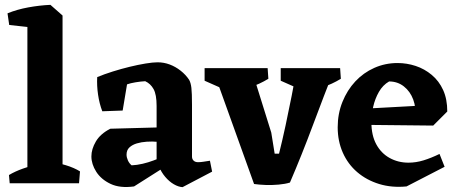

<svg xmlns="http://www.w3.org/2000/svg" viewBox="-20 -756 1883 792"><path d="M93 0V-689L188 -736L238 -692V0ZM20 0 17 -34Q42 -49 74.5 -60.5Q107 -72 132 -78L121 0ZM170 0 187 -91Q217 -85 251.5 -74.5Q286 -64 310 -49L306 0ZM18 -653 11 -701Q50 -717 96.5 -725.5Q143 -734 188 -736L192 -681L127 -641Z M733 16Q716 15 697 4Q678 -7 661.5 -26.5Q645 -46 636 -69L626 -78V-319Q626 -366 613.5 -388.5Q601 -411 579 -421Q560 -420 539 -416.5Q518 -413 504 -408L486 -300L402 -297Q390 -328 384.5 -365.5Q379 -403 381 -438Q410 -450 445 -461Q480 -472 515 -480.5Q550 -489 580.5 -494Q611 -499 630 -499Q656 -499 680 -490Q704 -481 725 -464.5Q746 -448 760 -427Q767 -415 769.5 -393.5Q772 -372 772 -324V-110Q772 -100 778.5 -93.5Q785 -87 797 -87Q808 -87 820 -89Q832 -91 846 -93L855 -48ZM533 13Q475 21 436 2.5Q397 -16 377 -47.5Q357 -79 357 -111Q357 -141 375.5 -172.5Q394 -204 435 -225L656 -231L654 -171H630Q608 -173 585.5 -171.5Q563 -170 544.5 -164.5Q526 -159 514 -148Q502 -137 502 -118Q502 -107 507.5 -94.5Q513 -82 523 -74Q545 -75 568.5 -80.5Q592 -86 613 -94Q634 -102 647 -107L656 -65Z M1028 3 862 -459 1016 -475 1099 -209 1113 -122H1131Q1145 -178 1158 -238.5Q1171 -299 1183 -360Q1195 -421 1204 -475H1361Q1316 -361 1270.5 -239Q1225 -117 1176 -3Q1157 3 1129.5 5.5Q1102 8 1075.5 7Q1049 6 1028 3ZM980 -354 824 -423V-475H1016ZM1008 -395 955 -475H1084L1087 -431Q1069 -420 1049.5 -411Q1030 -402 1008 -395ZM1294 -354 1138 -423V-475H1330ZM1307 -395 1254 -475H1383L1386 -431Q1368 -420 1348.5 -411Q1329 -402 1307 -395Z M1657 13Q1596 19 1544 3Q1492 -13 1453.5 -46Q1415 -79 1394 -126.5Q1373 -174 1373 -231Q1373 -287 1392.5 -335.5Q1412 -384 1445.5 -420Q1479 -456 1524 -476Q1569 -496 1620 -496Q1658 -496 1694.5 -484Q1731 -472 1761 -447Q1791 -422 1808 -384.5Q1825 -347 1825 -296L1692 -275Q1697 -312 1684.5 -345.5Q1672 -379 1646 -399.5Q1620 -420 1585 -420Q1559 -405 1543 -377Q1527 -349 1519.5 -316Q1512 -283 1512 -252Q1512 -198 1532 -161Q1552 -124 1587 -104.5Q1622 -85 1665 -85Q1696 -85 1727 -94.5Q1758 -104 1793 -121L1814 -68ZM1767 -238 1479 -241 1471 -307 1765 -323 1825 -296Z"/></svg>

Font: Eczar SemiBold
Style: Regular
Weight: 600
Designer: Vaibhav Singh
Foundry: Rosetta Type Foundry
Version: Version 2.000